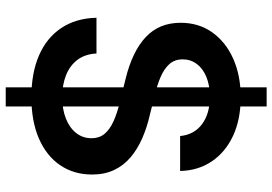

<svg xmlns="http://www.w3.org/2000/svg" viewBox="-164 -708 974 687"><g transform="rotate(90 323.5 -364.0)"><path d="M292 103V-830.6H360.4V103ZM327.1 11.2Q240.7 11.2 177.7 -16.1Q114.7 -43.5 79.8 -95.7Q44.9 -147.9 43 -221.7H170.9Q172.9 -181.6 193.1 -154.3Q213.4 -127 248 -113Q282.7 -99.1 326.7 -99.1Q370.6 -99.1 403.8 -112.3Q437 -125.5 455.6 -149.2Q474.1 -172.9 474.1 -204.1Q474.1 -231.4 458.7 -250.2Q443.4 -269 413.8 -282.5Q384.3 -295.9 341.8 -306.2L260.3 -326.2Q163.6 -350.1 112.3 -397.9Q61 -445.8 61 -522.9Q61 -587.4 95.2 -635.7Q129.4 -684.1 189.5 -710.9Q249.5 -737.8 327.1 -737.8Q406.2 -737.8 464.8 -710.7Q523.4 -683.6 556.6 -634.8Q589.8 -585.9 591.3 -521H466.3Q461.4 -571.3 423.8 -599.4Q386.2 -627.4 325.7 -627.4Q285.2 -627.4 254.9 -615Q224.6 -602.5 208.3 -580.6Q191.9 -558.6 191.9 -530.3Q191.9 -501.5 208.7 -482.7Q225.6 -463.9 254.4 -451.4Q283.2 -439 318.4 -430.7L388.7 -413.1Q434.6 -402.8 473.6 -385.7Q512.7 -368.7 542 -344Q571.3 -319.3 587.6 -285.2Q604 -251 604 -206.1Q604 -141.1 570.8 -92Q537.6 -43 475.6 -15.9Q413.6 11.2 327.1 11.2Z"/></g></svg>

Font: Inter 20pt SemiBold
Style: Regular
Weight: 600
Version: Version 4.001;git-66647c0bb